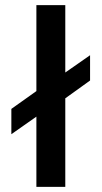

<svg xmlns="http://www.w3.org/2000/svg" viewBox="-20 -724 394 744"><path d="M233 -443 329 -510V-412L233 -343V0H121V-272L24 -204V-302L121 -371V-704H233Z"/></svg>

Font: CBA Beacon Sans Bold
Style: Regular
Weight: 700
Designer: Wei Huang
Foundry: Wei Huang
Version: Version 1.002